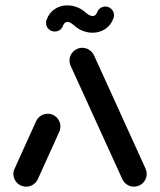

<svg xmlns="http://www.w3.org/2000/svg" viewBox="-20 -697 598 717"><path d="M77.8 0Q64.8 0 53.9 -6.3Q43 -12.6 36.5 -23.7Q30 -34.8 30 -47.8Q30 -58.9 35.2 -68.5L115.2 -245.2Q121.1 -257.4 132.6 -264.8Q144.1 -272.2 158.1 -272.2Q171.1 -272.2 182 -265.7Q193 -259.3 199.3 -248.3Q205.6 -237.4 205.6 -224.4Q205.6 -213.7 200.7 -203.3L120.7 -26.7Q114.4 -14.4 103.1 -7.2Q91.9 0 77.8 0ZM527.8 -47.8Q527.8 -34.8 521.5 -23.9Q515.2 -13 504.1 -6.5Q493 0 480 0Q466.3 0 454.8 -7.4Q443.3 -14.8 437.4 -26.7L244.4 -450Q239.6 -460.4 239.6 -471.1Q239.6 -483.7 246.1 -494.6Q252.6 -505.6 263.5 -512Q274.4 -518.5 287.4 -518.5Q301.1 -518.5 312.6 -511.1Q324.1 -503.7 330.4 -491.9L523 -68.5Q527.8 -58.1 527.8 -47.8ZM373.3 -672.6Q386.7 -672.6 396.3 -663Q405.9 -653.3 405.9 -640Q405.9 -634.1 403.7 -628.9Q394.4 -602.6 373.1 -588.7Q351.9 -574.8 325.6 -574.8Q307.4 -574.8 289.4 -581.7Q271.5 -588.5 257 -601.9Q241.9 -615.2 231.5 -615.2Q220.7 -615.2 215.2 -600.7Q211.9 -591.1 203.5 -585.2Q195.2 -579.3 184.4 -579.3Q171.1 -579.3 161.5 -588.7Q151.9 -598.1 151.9 -611.9Q151.9 -618.1 154.1 -623Q163.3 -649.3 184.4 -663.1Q205.6 -677 231.5 -677Q250 -677 268 -670Q285.9 -663 300.7 -649.6Q315.6 -637 325.9 -637Q337 -637 342.6 -650.7Q345.9 -660.4 354.3 -666.5Q362.6 -672.6 373.3 -672.6Z"/></svg>

Font: 26F Galaxy Hebrew Extra Bold
Style: Regular
Weight: 800
Designer: C₂₉H₂₅N₃O₅
Version: Version 1.000